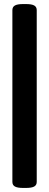

<svg xmlns="http://www.w3.org/2000/svg" viewBox="-20 -788 240 946"><path d="M41 108V-738Q41 -754 53.5 -761Q66 -768 94 -768H108Q136 -768 148.5 -761Q161 -754 161 -738V108Q161 124 148.5 131Q136 138 108 138H94Q66 138 53.5 131Q41 124 41 108Z"/></svg>

Font: Asap Condensed
Style: Bold
Weight: 700
Designer: Pablo Cosgaya
Foundry: Omnibus-Type
Version: Version 1.010; ttfautohint (v1.8)